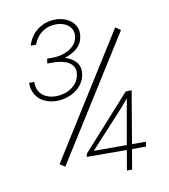

<svg xmlns="http://www.w3.org/2000/svg" viewBox="-81 -784 748 851"><g transform="rotate(-10 293.5 -358.0)"><path d="M463.9 -111.8H526.4L522.9 -90.3H460L444.8 -0.5H421.4L437 -90.3L256.8 -90.8L258.8 -104L477.1 -346.7L503.9 -347.2ZM292 -111.8H440.4L476.6 -316.4L453.6 -288.1ZM159.2 -550.3H188.5Q205.6 -550.8 223.1 -554.9Q240.7 -559.1 255.9 -567.6Q271 -576.2 282.2 -589.1Q293.5 -602.1 297.4 -620.6Q300.8 -638.2 296.1 -651.4Q291.5 -664.6 281.2 -673.8Q271 -683.1 256.3 -688.2Q241.7 -693.4 226.1 -693.4Q188.5 -693.4 161.1 -673.6Q133.8 -653.8 121.6 -619.6H97.7Q104 -641.6 116.2 -659.2Q128.4 -676.8 145 -689Q161.6 -701.2 181.9 -708Q202.1 -714.8 225.1 -714.8Q245.6 -714.8 264.9 -708.3Q284.2 -701.7 297.9 -689.5Q311.5 -677.2 318.1 -659.4Q324.7 -641.6 320.3 -619.1Q317.9 -603 310.1 -590.3Q302.2 -577.6 291 -568.1Q279.8 -558.6 265.9 -551.8Q252 -544.9 237.3 -540Q252.4 -535.6 265.1 -528.1Q277.8 -520.5 286.6 -510.3Q295.4 -500 299.1 -486.3Q302.7 -472.7 300.3 -456.1Q296.9 -432.6 284.4 -414.6Q272 -396.5 253.9 -384Q235.8 -371.6 214.1 -365Q192.4 -358.4 170.4 -358.4Q147 -358.4 127 -365Q106.9 -371.6 92.5 -384.3Q78.1 -397 69.8 -415.8Q61.5 -434.6 62 -458.5H85.4Q84.5 -439.5 90.6 -424.6Q96.7 -409.7 107.9 -399.9Q119.1 -390.1 135 -384.8Q150.9 -379.4 169.4 -379.4Q187 -379.4 204.8 -384.3Q222.7 -389.2 237.3 -398.7Q252 -408.2 262.5 -422.4Q272.9 -436.5 276.4 -455.6Q280.8 -476.6 273.7 -490.5Q266.6 -504.4 253.2 -512.7Q239.7 -521 222.2 -524.7Q204.6 -528.3 188 -528.8H156.2ZM155.3 -64.5 132.3 -80.1 480.5 -634.3 503.9 -618.7Z"/></g></svg>

Font: TypoPRO Roboto Mono
Style: Italic
Weight: 250
Designer: Google
Version: Version 2.000986; 2015; ttfautohint (v1.3)